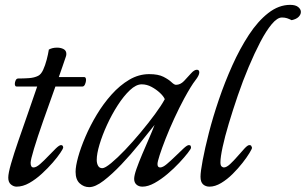

<svg xmlns="http://www.w3.org/2000/svg" viewBox="-20 -755 1258 790"><path d="M208 -399Q181 -324 157.5 -257Q134 -190 120 -143.5Q106 -97 106 -85Q106 -66 118 -66Q129 -66 145 -80Q161 -94 178 -112Q195 -130 209.5 -144Q224 -158 231 -158Q240 -158 240 -147Q240 -144 228.5 -126.5Q217 -109 197 -86Q177 -63 152 -40Q127 -17 100.5 -2Q74 13 48 13Q36 13 25 4Q14 -5 14 -24Q14 -42 25.5 -82Q37 -122 55.5 -175.5Q74 -229 94.5 -287.5Q115 -346 133 -399H48Q44 -399 42.5 -402.5Q41 -406 41 -410Q41 -417 44.5 -424.5Q48 -432 55 -432Q77 -432 99 -433.5Q121 -435 137 -443Q149 -449 157.5 -467.5Q166 -486 172 -509Q178 -532 181 -551Q195 -559 215 -559Q230 -559 241.5 -553Q253 -547 253 -533Q253 -530 252.5 -527.5Q252 -525 251 -522Q244 -502 237 -481Q230 -460 222 -438H326Q334 -438 334 -426Q334 -418 330 -408.5Q326 -399 319 -399Z M790 -468Q800 -468 800 -457Q800 -445 783.5 -424Q767 -403 738 -350Q717 -311 697 -267.5Q677 -224 661.5 -184.5Q646 -145 637 -117Q628 -89 628 -80Q628 -66 639 -66Q650 -66 666.5 -80Q683 -94 701.5 -112Q720 -130 735 -144Q750 -158 757 -158Q763 -158 764.5 -154.5Q766 -151 766 -147Q766 -143 752.5 -125.5Q739 -108 717.5 -85Q696 -62 669.5 -39.5Q643 -17 616 -2Q589 13 566 13Q551 13 541.5 4.5Q532 -4 532 -19Q532 -33 541.5 -60Q551 -87 565 -120Q579 -153 593 -185Q607 -217 616 -241Q589 -207 553.5 -163Q518 -119 479.5 -78.5Q441 -38 406.5 -11.5Q372 15 347 15Q325 15 308 -0.5Q291 -16 291 -48Q291 -71 301.5 -109Q312 -147 331.5 -192.5Q351 -238 378 -283Q405 -328 439 -366Q473 -404 512 -427Q551 -450 594 -450Q631 -450 652.5 -439Q674 -428 685.5 -417Q697 -406 704 -406Q722 -406 737 -421.5Q752 -437 765.5 -452.5Q779 -468 790 -468ZM563 -408Q540 -408 514.5 -384Q489 -360 464.5 -322Q440 -284 420.5 -241.5Q401 -199 389.5 -160.5Q378 -122 378 -97Q378 -83 383.5 -73Q389 -63 401 -63Q412 -63 437.5 -84Q463 -105 494.5 -138Q526 -171 558.5 -210Q591 -249 617.5 -285Q644 -321 658 -347Q653 -359 638 -373Q623 -387 603.5 -397.5Q584 -408 563 -408Z M1140 -683Q1121 -683 1098 -655.5Q1075 -628 1051 -582Q1027 -536 1003 -479Q979 -422 958.5 -362Q938 -302 921.5 -247Q905 -192 896 -150Q887 -108 887 -87Q887 -74 892 -70Q897 -66 901 -66Q912 -66 927 -80Q942 -94 957.5 -112Q973 -130 986 -144Q999 -158 1006 -158Q1012 -158 1014 -154.5Q1016 -151 1017 -147Q1017 -143 1006.5 -125.5Q996 -108 978 -85Q960 -62 937.5 -39.5Q915 -17 890 -2Q865 13 842 13Q826 13 815.5 3.5Q805 -6 805 -28Q805 -48 814 -96Q823 -144 839.5 -208.5Q856 -273 880.5 -345Q905 -417 936 -486Q967 -555 1004 -611.5Q1041 -668 1084 -701.5Q1127 -735 1174 -735Q1196 -735 1207 -726Q1218 -717 1218 -706Q1218 -695 1208.5 -685.5Q1199 -676 1180 -672Q1170 -677 1161 -680Q1152 -683 1140 -683Z"/></svg>

Font: Sedan
Style: Italic
Weight: 400
Italic angle: -13.8°
Designer: Sebastian Salazar
Foundry: Sebastian Salazar
Version: Version 1.100; ttfautohint (v1.8.4.7-5d5b)